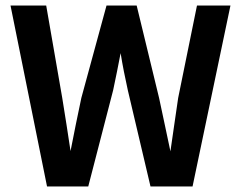

<svg xmlns="http://www.w3.org/2000/svg" viewBox="-20 -674 870 694"><path d="M299 0 389 -348C399 -394 407 -436 416 -482C423 -438 432 -393 442 -348L524 0H676L813 -654H692L624 -320C615 -256 605 -192 596 -127C582 -191 569 -257 555 -320L474 -654H365L274 -320C260 -256 248 -193 235 -128C226 -191 215 -256 205 -320L147 -654H18L150 0Z"/></svg>

Font: Falling Sky
Style: Med
Weight: 500
Designer: Paul D. Hunt
Foundry: Adobe Systems Incorporated
Version: Version 1.02